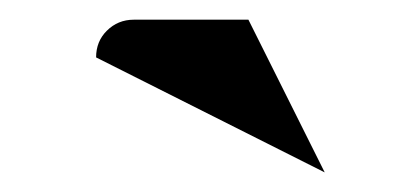

<svg xmlns="http://www.w3.org/2000/svg" viewBox="-20 -702 424 194"><path d="M77.1 -644Q77.1 -660.2 87.9 -670.9Q99.1 -682.1 115.2 -682.1H231L308.1 -527.8Z"/></svg>

Font: Hjet
Style: Regular
Weight: 400
Designer: T. Christopher White
Version: Version 1.2